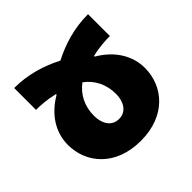

<svg xmlns="http://www.w3.org/2000/svg" viewBox="-145 -697 851 851"><g transform="rotate(-45 280.5 -271.5)"><path d="M49 -553V-416C77 -416 115 -414 161 -403V-399C79 -351 39 -281 39 -206C39 -93 122 10 281 10C439 10 522 -93 522 -206C522 -280 482 -351 400 -399V-403C442 -414 484 -416 512 -416V-553C423 -553 346 -528 280 -494C214 -528 137 -553 49 -553ZM281 -357C324 -325 350 -277 350 -215C350 -170 329 -127 281 -127C233 -127 212 -170 212 -215C212 -277 238 -325 281 -357Z"/></g></svg>

Font: Noto Sans Georgian Condensed Black
Style: Regular
Weight: 900
Width: 3
Designer: Monotype Design Team, Akaki Razmadze
Foundry: Google LLC
Version: Version 2.005